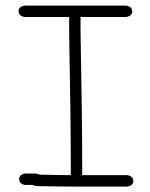

<svg xmlns="http://www.w3.org/2000/svg" viewBox="-20 -692 540 690"><path d="M68.4 -671.9H433.6Q455.1 -668.5 455.1 -650.4Q455.1 -634.8 433.6 -630.9H269.5V-574.2Q275.4 -267.1 275.4 -91.8V-62.5H437.5Q459 -59.1 459 -41Q459 -25.4 437.5 -21.5H242.2Q193.8 -21.5 107.4 -23.4Q101.1 -27.3 95.7 -27.3H70.3Q48.8 -30.8 48.8 -48.8Q48.8 -64.5 70.3 -68.4H109.4L123 -64.5Q199.7 -62.5 234.4 -62.5V-93.8Q234.4 -266.1 228.5 -572.3V-630.9H68.4Q46.9 -634.3 46.9 -652.3Q46.9 -668 68.4 -671.9Z"/></svg>

Font: CEF Fonts CJK Mono
Style: Regular
Weight: 400
Designer: PartyBoss (派对大魔王)
Version: Release 2.25